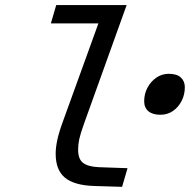

<svg xmlns="http://www.w3.org/2000/svg" viewBox="-20 -730 750 758"><path d="M202 -710H438.2L417 -637.7H180.8ZM229.7 -254.2 394.7 -710H480L312 -242.5Q297.7 -202.6 293 -181.2Q288.4 -159.9 288.4 -139.4Q288.4 -102 307.9 -87Q327.5 -72 369.3 -70L483.5 -66L462 7.6L352.1 4.3Q272.8 1.7 236.3 -28.6Q199.8 -58.9 199.8 -123Q199.8 -147.6 206.4 -178.3Q213 -209 229.7 -254.2ZM613.1 -276.9Q582.4 -276.9 565.8 -291Q549.2 -305.2 549.2 -330.2Q549.2 -359.2 562.1 -383.7Q575 -408.1 597.1 -423.4Q619.1 -438.6 645.9 -438.6Q678.8 -438.6 694.2 -423.8Q709.7 -409.1 709.7 -385.6Q709.7 -356.6 697.2 -331.8Q684.6 -307 663 -292Q641.3 -276.9 613.1 -276.9Z"/></svg>

Font: Intel One Mono Light
Style: Italic
Weight: 300
Italic angle: -16°
Monospace: yes
Designer: Fred Shallcrass
Foundry: Frere-Jones Type LLC
Version: Version 1.004